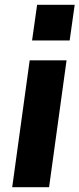

<svg xmlns="http://www.w3.org/2000/svg" viewBox="-20 -782 332 802"><path d="M104 -530 31 0H185L258 -530ZM135 -762 114 -613H271L292 -762Z"/></svg>

Font: Cheyenne Sans
Style: Bold Italic
Weight: 700
Italic angle: -8.13011°
Designer: The Public Sans project authors (U.S. Web Design System), Libre Franklin designed by Pablo Impallari and Rodrigo Fuenzal
Foundry: The Cheyenne Sans Project Authors
Version: Version 2.007